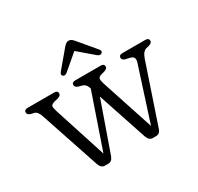

<svg xmlns="http://www.w3.org/2000/svg" viewBox="-141 -814 1026 993"><g transform="rotate(-30 372.0 -317.0)"><path d="M238 9.5H218Q195.5 9.5 185.5 -20L67.5 -372.5Q57 -404 39.5 -409L18 -414Q0 -421 0 -432.5Q0 -449.5 21 -449.5H180Q200 -449.5 200 -433Q200 -419.5 181 -413.5L161 -409Q137.5 -403 136.2 -392.2Q135 -381.5 142 -360L242.5 -48.5L354 -373L351 -381Q344 -402 324 -408L302 -414Q284.5 -420.5 284.5 -432.5Q284.5 -449.5 305.5 -449.5H458Q478 -449.5 478 -432.5Q478 -420.5 458.5 -414L438.5 -408.5Q420.5 -403.5 419.2 -392.5Q418 -381.5 424 -363L527 -49.5L629 -366Q635 -384.5 630.8 -394.5Q626.5 -404.5 609 -409L585.5 -414Q566 -419.5 566 -432.5Q566 -449.5 587 -449.5H723Q744.5 -449.5 744.5 -432.5Q744.5 -420.5 726 -414L705.5 -409Q696 -406 688 -396.5Q680 -387 673 -367.5L554.5 -16.5Q549.5 -2 541.5 3.8Q533.5 9.5 523 9.5H503.5Q482.5 9.5 472 -18.5L374 -313L270 -17.5Q260 9.5 238 9.5ZM286.5 -506Q272 -494.5 261.5 -502.5Q251.5 -511 263 -525.5L348 -626.5Q355.5 -635 362 -639.8Q368.5 -644.5 377.5 -644.5Q386.5 -644.5 393.2 -640Q400 -635.5 407.5 -626.5L492.5 -525.5Q504 -511.5 493 -502.5Q483 -494.5 468 -506L377.5 -583.5Z"/></g></svg>

Font: Fraunces 72pt SuperSoft Light
Style: Regular
Weight: 300
Version: Version 1.000;[0bf87f6ff]